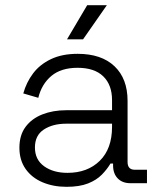

<svg xmlns="http://www.w3.org/2000/svg" viewBox="-20 -708 614 742"><path d="M237 14Q186 14 144.5 -3.5Q103 -21 79 -55Q55 -89 55 -137Q55 -186 79 -218Q103 -250 144 -266Q185 -282 235 -282H413V-321Q413 -380 379 -413Q345 -446 280 -446Q216 -446 178.5 -414.5Q141 -383 128 -330L70 -347Q82 -390 108 -424.5Q134 -459 177 -479.5Q220 -500 280 -500Q372 -500 422.5 -452Q473 -404 473 -318V-82Q473 -52 501 -52H548V0H484Q453 0 435 -18.5Q417 -37 417 -69V-76H407Q394 -54 373.5 -33Q353 -12 320 1Q287 14 237 14ZM241 -40Q318 -40 365.5 -86.5Q413 -133 413 -218V-230H236Q184 -230 149.5 -207.5Q115 -185 115 -138Q115 -91 150.5 -65.5Q186 -40 241 -40ZM239 -556 317 -688H393L301 -556Z"/></svg>

Font: Space Grotesk Light Light
Style: Regular
Weight: 300
Version: Version 2.000